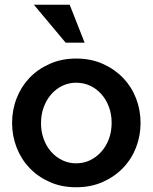

<svg xmlns="http://www.w3.org/2000/svg" viewBox="-20 -780 644 810"><path d="M301 10Q239 10 189 -12.5Q139 -35 104 -72Q69 -109 50 -158Q31 -207 31 -261Q31 -316 50 -365Q69 -414 104 -451Q139 -488 189.5 -510.5Q240 -533 301 -533Q364 -533 414 -510.5Q464 -488 499.5 -451Q535 -414 554 -365Q573 -316 573 -261Q573 -207 554 -158Q535 -109 499.5 -72Q464 -35 414 -12.5Q364 10 301 10ZM153 -260Q153 -224 164.5 -193Q176 -162 196 -139.5Q216 -117 243 -104Q270 -91 301 -91Q333 -91 360 -104Q387 -117 407.5 -140Q428 -163 439.5 -194Q451 -225 451 -262Q451 -298 439.5 -329Q428 -360 407.5 -383Q387 -406 360 -418.5Q333 -431 301 -431Q270 -431 243 -418Q216 -405 196 -382Q176 -359 164.5 -328Q153 -297 153 -260ZM274 -760 337 -600H257L123 -760Z"/></svg>

Font: Rising Sun SemiBold
Style: Regular
Weight: 600
Designer: Matt McInerney, Pablo Impallari, Rodrigo Fuenzalida (Raleway font), Stephen Hutchings (Greek), Cristiano Sobral (main ch
Foundry: The Rising Sun Project Authors
Version: Version 4.327; ttfautohint (v1.8.4.7-5d5b-dirty)